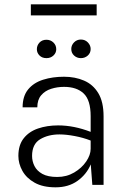

<svg xmlns="http://www.w3.org/2000/svg" viewBox="-20 -830 573 862"><path d="M229.5 11Q172.5 11 135.5 -9.8Q98.5 -30.5 80.5 -63Q62.5 -95.5 62.5 -130Q62.5 -179 86.5 -209.2Q110.5 -239.5 151 -253.2Q191.5 -267 241 -267Q312 -267 387 -238V-308.5Q387 -380.5 355.8 -410.2Q324.5 -440 267.5 -440Q237 -440 209.5 -431.2Q182 -422.5 164.8 -402.2Q147.5 -382 147.5 -348H81.5Q81.5 -398.5 106.5 -428.8Q131.5 -459 173.8 -472.2Q216 -485.5 267.5 -485.5Q317 -485.5 357.2 -468.2Q397.5 -451 421.2 -412Q445 -373 445 -307.5V0H394.5L387.5 -92Q368.5 -47 328 -18Q287.5 11 229.5 11ZM237 -35.5Q279 -35.5 313 -55.5Q347 -75.5 367 -105Q387 -134.5 387 -162V-199Q354 -212 315.5 -219.2Q277 -226.5 247 -226.5Q196.5 -226.5 160.2 -204.8Q124 -183 124 -130Q124 -106 134.8 -84.5Q145.5 -63 170.2 -49.2Q195 -35.5 237 -35.5ZM343 -569Q325.5 -569 312.8 -580.5Q300 -592 300 -610Q300 -627 312.5 -639.8Q325 -652.5 343 -652.5Q362 -652.5 374.5 -639.5Q387 -626.5 387 -610Q387 -592 374 -580.5Q361 -569 343 -569ZM188.5 -569Q169 -569 157.2 -581Q145.5 -593 145.5 -609Q145.5 -626 157.2 -638.8Q169 -651.5 188.5 -651.5Q207 -651.5 219.8 -639.2Q232.5 -627 232.5 -609Q232.5 -592.5 220 -580.8Q207.5 -569 188.5 -569ZM414 -761H118.5V-810.5H414Z"/></svg>

Font: Betina Sans Light
Style: Regular
Weight: 300
Designer: Jonathan Pinhorn (font) & Cristiano Sobral (main changes)
Version: Version 2.001;October 6, 2020;FontCreator 13.0.0.2681 64-bit